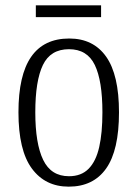

<svg xmlns="http://www.w3.org/2000/svg" viewBox="-20 -688 514 718"><path d="M237 10Q149 10 99 -58Q49 -126 49 -268Q49 -407 96.5 -475.5Q144 -544 239 -544Q329 -544 377 -476Q425 -408 425 -268Q425 -126 377 -58Q329 10 237 10ZM238 -29Q284 -29 311.5 -57Q339 -85 351 -138Q363 -191 363 -268Q363 -386 334.5 -445Q306 -504 238 -504Q169 -504 140.5 -445Q112 -386 112 -268Q112 -151 141.5 -90Q171 -29 238 -29ZM114 -624V-668H358V-624Z"/></svg>

Font: Noto Serif Khmer Condensed Light
Style: Regular
Weight: 300
Width: 3
Designer: Danh Hong and the Monotype Design Team
Foundry: Monotype Imaging Inc.
Version: Version 2.004